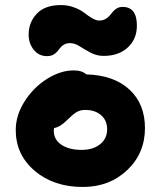

<svg xmlns="http://www.w3.org/2000/svg" viewBox="-20 -764 633 756"><path d="M165 -543Q132.8 -543 112.8 -568.1Q92.8 -593.3 92.8 -627.9Q92.8 -675.8 124.8 -710Q156.7 -744.1 220.2 -744.1Q247.6 -744.1 272.5 -734.6Q297.4 -725.1 311.8 -713.6Q326.2 -702.1 342.3 -692.6Q358.4 -683.1 370.1 -683.1Q384.3 -683.1 394.5 -688.7Q404.8 -694.3 411.4 -702.1Q418 -710 424.3 -717.8Q430.7 -725.6 440.4 -731.2Q450.2 -736.8 462.9 -736.8Q519 -736.8 519 -663.1Q519 -610.4 483.2 -577.1Q447.3 -543.9 388.2 -543.9Q360.8 -543.9 336.9 -556.6Q313 -569.3 293.5 -581.8Q273.9 -594.2 256.8 -594.2Q242.7 -594.2 232.9 -588.9Q223.1 -583.5 217.3 -575.9Q211.4 -568.4 205.3 -561Q199.2 -553.7 189.2 -548.3Q179.2 -543 165 -543ZM306.2 -27.8Q191.4 -27.8 116.7 -91.3Q42 -154.8 42 -252Q42 -310.1 77.1 -365.2Q112.3 -420.4 165.5 -453.6Q218.8 -486.8 270 -486.8Q302.7 -486.8 319.8 -471.2Q429.2 -467.8 490 -411.1Q550.8 -354.5 550.8 -259.8Q550.8 -160.2 480.7 -94Q410.6 -27.8 306.2 -27.8ZM191.9 -248Q191.9 -214.4 221.7 -194.1Q251.5 -173.8 301.8 -173.8Q346.2 -173.8 374 -196Q401.9 -218.3 401.9 -254.9Q401.9 -289.6 378.2 -310.3Q354.5 -331.1 315.9 -331.1Q295.4 -331.1 281 -322.3Q266.6 -313.5 245.1 -292Q216.8 -263.7 192.9 -259.8Q191.9 -255.9 191.9 -248Z"/></svg>

Font: Shantell Sans Irregular
Style: Bold
Weight: 700
Designer: Stephen Nixon, Anya Danilova, Shantell Martin
Foundry: Arrow Type
Version: Version 1.006;[9816181b4]